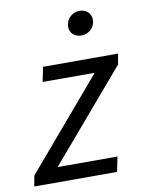

<svg xmlns="http://www.w3.org/2000/svg" viewBox="-90 -746 600 802"><g transform="rotate(-10 210.5 -345.0)"><path d="M-10 0H341L354 -63H100L423 -441L431 -486H113L100 -424H321L-2 -45ZM294 -587C325 -587 352 -611 352 -644C352 -673 329 -690 303 -690C272 -690 245 -665 245 -632C245 -603 268 -587 294 -587Z"/></g></svg>

Font: Source Sans Pro
Style: Italic
Weight: 400
Italic angle: -11°
Designer: Paul D. Hunt
Foundry: Adobe Systems Incorporated
Version: Version 3.006;hotconv 1.0.111;makeotfexe 2.5.65597